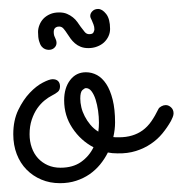

<svg xmlns="http://www.w3.org/2000/svg" viewBox="-20 -398 410 431"><path d="M243.7 -53.7Q231.4 -53.7 222.2 -55.7Q214.8 -41 204.6 -28.6Q194.3 -16.1 180.9 -6.8Q167.5 2.4 150.9 7.8Q134.3 13.2 114.7 13.2Q91.8 13.2 72.8 5.1Q53.7 -2.9 39.6 -17.3Q25.4 -31.7 17.6 -52Q9.8 -72.3 9.8 -96.7Q9.8 -127.9 21 -151.1Q32.2 -174.3 46.9 -189.7Q61.5 -205.1 76.2 -212.6Q90.8 -220.2 98.1 -220.2Q106.4 -220.2 110.6 -215.8Q114.7 -211.4 114.7 -204.1Q114.7 -195.8 109.6 -191.7Q104.5 -187.5 96.7 -183.6Q88.9 -179.7 80.1 -172.6Q71.3 -165.5 63.7 -154.8Q56.2 -144 51.3 -129.4Q46.4 -114.7 46.4 -96.7Q46.4 -80.6 51.3 -66.7Q56.2 -52.7 65.4 -42.7Q74.7 -32.7 87.4 -27.1Q100.1 -21.5 115.7 -21.5Q143.6 -21.5 161.9 -34.4Q180.2 -47.4 189.9 -67.4Q161.1 -82.5 142.6 -110.4Q124 -138.2 124 -172.9Q124 -200.7 137.5 -218.3Q150.9 -235.8 172.9 -235.8Q186 -235.8 197.8 -229.5Q209.5 -223.1 218.5 -209.5Q227.5 -195.8 232.9 -174.3Q238.3 -152.8 238.3 -123Q238.3 -107.4 234.4 -90.3Q237.3 -89.8 240.2 -89.8Q243.2 -89.8 246.6 -89.8Q263.2 -89.8 276.4 -93.8Q289.6 -97.7 300.3 -105.5Q311 -113.3 319.6 -125.5Q328.1 -137.7 335.9 -153.8Q337.4 -156.7 342.3 -159.4Q347.2 -162.1 352.1 -162.1Q358.4 -162.1 364 -157Q369.6 -151.9 369.6 -143.6Q369.6 -139.6 367.7 -135Q365.7 -130.4 363.8 -126.5Q355.5 -111.8 344.5 -98.4Q333.5 -85 318.6 -75Q303.7 -64.9 285.2 -59.1Q266.6 -53.2 243.7 -53.7ZM160.2 -176.8Q160.2 -167.5 162.6 -157.2Q165 -147 170.2 -137Q175.3 -127 182.9 -117.9Q190.4 -108.9 200.7 -102.5Q202.1 -112.8 202.1 -122.6Q202.1 -135.7 200.2 -149.4Q198.2 -163.1 194.6 -174.6Q190.9 -186 185.5 -193.1Q180.2 -200.2 172.9 -200.2Q169.9 -200.2 165 -195.8Q160.2 -191.4 160.2 -176.8ZM227.1 -333Q227.1 -324.2 223.4 -316.4Q219.7 -308.6 213.4 -302.7Q207 -296.9 198 -293.5Q189 -290 178.2 -290Q168.5 -290 161.1 -293Q153.8 -295.9 148.2 -300.8Q142.6 -305.7 138.7 -311Q134.8 -316.4 131.3 -321.8Q127 -328.6 122.8 -333.5Q118.7 -338.4 112.8 -338.4Q108.4 -338.4 105.7 -336.7Q103 -335 102.1 -333Q101.1 -331.1 100.8 -328.9Q100.6 -326.7 100.6 -326.2Q100.6 -321.3 101.8 -317.6Q103 -314 105 -310.1Q106 -308.1 106.4 -306.2Q106.9 -304.2 106.9 -301.8Q106.9 -295.4 102.1 -290.8Q97.2 -286.1 89.4 -286.1Q85.4 -286.1 81.1 -287.8Q76.7 -289.6 73.2 -293.9Q69.8 -298.3 67.6 -306.2Q65.4 -314 65.4 -326.2Q65.4 -334 68.6 -342Q71.8 -350.1 77.6 -356.2Q83.5 -362.3 92.3 -366.2Q101.1 -370.1 112.8 -370.1Q123 -370.1 130.4 -366.9Q137.7 -363.8 143.6 -359.1Q149.4 -354.5 153.6 -348.6Q157.7 -342.8 161.1 -337.9Q166 -331.1 170.2 -326.2Q174.3 -321.3 180.2 -321.3Q188 -321.3 189.9 -325.4Q191.9 -329.6 191.9 -332Q191.9 -337.9 189.9 -343Q188 -348.1 186 -352.5Q182.6 -358.4 182.6 -362.3Q182.6 -368.2 187.5 -373Q192.4 -377.9 200.2 -377.9Q209.5 -377.9 218.3 -366.7Q227.1 -355.5 227.1 -333Z"/></svg>

Font: Sacramento
Style: Regular
Weight: 400
Designer: Astigmatic (AOETI)
Foundry: Astigmatic (AOETI)
Version: Version 1.000